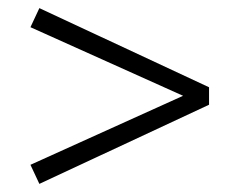

<svg xmlns="http://www.w3.org/2000/svg" viewBox="-20 -467 590 473"><path d="M495 -252V-209L77 -14L55 -61L431 -231L55 -400L77 -447Z"/></svg>

Font: Ysabeau Infant
Style: Regular
Weight: 400
Designer: Christian Thalmann (Catharsis Fonts)
Version: Version 0.003